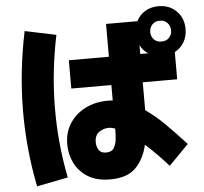

<svg xmlns="http://www.w3.org/2000/svg" viewBox="-60 -915 1120 1055"><g transform="rotate(-5 500.0 -388.0)"><path d="M506 73Q431 73 382.5 42.5Q334 12 310.5 -36.5Q287 -85 287 -139Q287 -205 319 -254.5Q351 -304 406 -331.5Q461 -359 529 -359Q543 -359 557 -358V-443H336V-599H557V-780H730Q746 -813 778 -832.5Q810 -852 852 -852Q913 -852 951.5 -813Q990 -774 990 -714Q990 -673 971 -641.5Q952 -610 920 -593V-443H730V-310Q730 -299 730 -289Q785 -251 838.5 -197.5Q892 -144 947 -84L838 27Q812 -2 779.5 -35.5Q747 -69 712 -100Q694 -22 647 25.5Q600 73 506 73ZM102 76Q17 -345 108 -780L280 -744Q197 -345 274 42ZM852 -657Q879 -657 894.5 -673.5Q910 -690 910 -714Q910 -738 894.5 -755Q879 -772 852 -772Q826 -772 810.5 -755Q795 -738 795 -714Q795 -690 810.5 -673.5Q826 -657 852 -657ZM730 -599H774Q745 -617 730 -648ZM444 -136Q444 -114 455.5 -95Q467 -76 496 -76Q527 -76 539.5 -96.5Q552 -117 554.5 -145Q557 -173 557 -194V-203Q537 -210 520 -210Q495 -210 469.5 -193.5Q444 -177 444 -136Z"/></g></svg>

Font: Murecho Black
Style: Regular
Weight: 900
Designer: Neil Summerour
Foundry: Positype
Version: Version 1.010; ttfautohint (v1.8.3)